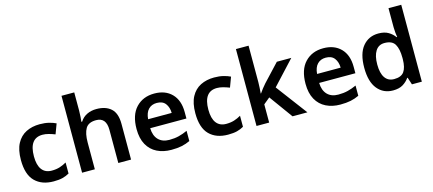

<svg xmlns="http://www.w3.org/2000/svg" viewBox="-56 -1292 4131 1833"><g transform="rotate(-15 2010.0 -375.0)"><path d="M300 10Q183 10 116 -57Q49 -124 49 -268Q49 -368 82.5 -430.5Q116 -493 175 -522.5Q234 -552 310 -552Q361 -552 401 -542Q441 -532 469 -518L432 -419Q401 -431 370 -439.5Q339 -448 310 -448Q178 -448 178 -269Q178 -182 211.5 -138Q245 -94 308 -94Q353 -94 388 -105Q423 -116 455 -135V-26Q424 -8 388.5 1Q353 10 300 10Z M708 -579Q708 -547 705.5 -516.5Q703 -486 701 -471H709Q735 -512 777 -532Q819 -552 870 -552Q962 -552 1014 -505Q1066 -458 1066 -353V0H940V-328Q940 -450 840 -450Q764 -450 736 -402Q708 -354 708 -265V0H582V-760H708Z M1442 -552Q1551 -552 1614.5 -487Q1678 -422 1678 -306V-242H1320Q1322 -168 1361 -127.5Q1400 -87 1469 -87Q1521 -87 1563 -97.5Q1605 -108 1649 -128V-27Q1609 -8 1566 1Q1523 10 1463 10Q1384 10 1322.5 -20.5Q1261 -51 1226.5 -113Q1192 -175 1192 -267Q1192 -406 1261 -479Q1330 -552 1442 -552ZM1442 -459Q1391 -459 1359.5 -426.5Q1328 -394 1323 -330H1556Q1555 -386 1527.5 -422.5Q1500 -459 1442 -459Z M2024 10Q1907 10 1840 -57Q1773 -124 1773 -268Q1773 -368 1806.5 -430.5Q1840 -493 1899 -522.5Q1958 -552 2034 -552Q2085 -552 2125 -542Q2165 -532 2193 -518L2156 -419Q2125 -431 2094 -439.5Q2063 -448 2034 -448Q1902 -448 1902 -269Q1902 -182 1935.5 -138Q1969 -94 2032 -94Q2077 -94 2112 -105Q2147 -116 2179 -135V-26Q2148 -8 2112.5 1Q2077 10 2024 10Z M2431 -399Q2431 -373 2429 -344Q2427 -315 2425 -289H2428Q2440 -307 2458 -330Q2476 -353 2492 -371L2652 -542H2795L2578 -308L2809 0H2662L2494 -232L2431 -180V0H2306V-760H2431Z M3112 -552Q3221 -552 3284.5 -487Q3348 -422 3348 -306V-242H2990Q2992 -168 3031 -127.5Q3070 -87 3139 -87Q3191 -87 3233 -97.5Q3275 -108 3319 -128V-27Q3279 -8 3236 1Q3193 10 3133 10Q3054 10 2992.5 -20.5Q2931 -51 2896.5 -113Q2862 -175 2862 -267Q2862 -406 2931 -479Q3000 -552 3112 -552ZM3112 -459Q3061 -459 3029.5 -426.5Q2998 -394 2993 -330H3226Q3225 -386 3197.5 -422.5Q3170 -459 3112 -459Z M3654 10Q3559 10 3501 -61Q3443 -132 3443 -270Q3443 -410 3502 -481Q3561 -552 3657 -552Q3717 -552 3755.5 -529Q3794 -506 3817 -473H3823Q3820 -487 3817 -516Q3814 -545 3814 -570V-760H3940V0H3842L3819 -71H3814Q3791 -37 3753 -13.5Q3715 10 3654 10ZM3692 -92Q3762 -92 3790.5 -132Q3819 -172 3820 -253V-269Q3820 -356 3792.5 -402.5Q3765 -449 3690 -449Q3632 -449 3601.5 -401.5Q3571 -354 3571 -268Q3571 -182 3602 -137Q3633 -92 3692 -92Z"/></g></svg>

Font: Noto Sans Gurmukhi UI SemiBold
Style: Regular
Weight: 600
Designer: Jelle Bosma - Monotype Design Team
Foundry: Monotype Imaging Inc.
Version: Version 2.004; ttfautohint (v1.8.4.7-5d5b)